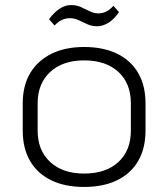

<svg xmlns="http://www.w3.org/2000/svg" viewBox="-20 -733 666 760"><path d="M313 7Q237 7 182.5 -19.5Q128 -46 99 -96Q70 -146 70 -216V-324Q70 -394 99.5 -443.5Q129 -493 183.5 -520Q238 -547 313 -547Q389 -547 443.5 -520.5Q498 -494 527 -444Q556 -394 556 -324V-216Q556 -146 527 -96Q498 -46 443.5 -19.5Q389 7 313 7ZM313 -46Q399 -46 448.5 -91.5Q498 -137 498 -216V-324Q498 -403 448.5 -448.5Q399 -494 313 -494Q228 -494 178.5 -448Q129 -402 129 -324V-216Q129 -138 178.5 -92Q228 -46 313 -46ZM174 -657Q194 -684 216 -698.5Q238 -713 261 -713Q283 -713 300.5 -705Q318 -697 335 -688.5Q352 -680 369 -680Q385 -680 400 -687Q415 -694 429 -710L451 -685Q432 -657 409.5 -643Q387 -629 364 -629Q343 -629 325 -637.5Q307 -646 290.5 -653.5Q274 -661 256 -661Q240 -661 225 -654Q210 -647 196 -632Z"/></svg>

Font: Pathway Extreme 8pt Thin 12pt Thin
Style: Regular
Weight: 250
Version: Version 1.001;gftools[0.9.26]